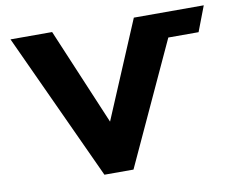

<svg xmlns="http://www.w3.org/2000/svg" viewBox="-86 -942 1325 1059"><g transform="rotate(-10 576.5 -412.5)"><path d="M415.9 0H578.7L894.3 -684H1063.8L1117.7 -825H726.1L497.3 -283L268.5 -825H35.3Z"/></g></svg>

Font: Hussar
Style: BdWide
Weight: 700
Foundry: Cannot Into Space Fonts
Version: Version 2.00